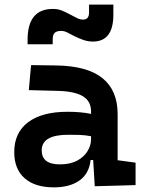

<svg xmlns="http://www.w3.org/2000/svg" viewBox="-20 -806 626 836"><path d="M392.6 4.9 385.7 -109.4H374.5Q368.2 -49.8 325.9 -20Q283.7 9.8 214.4 9.8Q132.3 9.8 87.2 -30Q42 -69.8 42 -143.6Q42 -228.5 102.5 -273.9Q163.1 -319.3 273.9 -319.3Q333 -319.3 376.5 -310.1V-320.3Q376.5 -365.7 340.8 -387Q305.2 -408.2 234.4 -410.2L105.5 -413.6L115.2 -522.5L224.6 -521Q360.4 -519 426.3 -465.6Q492.2 -412.1 492.2 -309.6V-108.4L570.3 -97.7V0ZM376.5 -212.9Q350.1 -217.8 326.4 -218.5Q302.7 -219.2 276.9 -219.2Q161.6 -219.2 161.6 -151.4Q161.6 -90.3 240.7 -90.3Q286.1 -90.3 316.2 -106.7Q346.2 -123 361.3 -148.2Q376.5 -173.3 376.5 -200.2ZM100.1 -613.3V-632.8Q100.1 -767.1 210 -767.1Q231.4 -767.1 247.8 -760.7Q264.2 -754.4 284.7 -743.2Q303.2 -733.4 315.9 -727.1Q328.6 -720.7 341.3 -720.7Q367.7 -720.7 367.7 -751V-786.1H473.6V-742.2Q473.6 -625 384.3 -625Q363.8 -625 343.8 -631.8Q323.7 -638.7 302.2 -649.4Q286.6 -657.7 273.2 -664.6Q259.8 -671.4 245.6 -671.4Q227.5 -671.4 218.5 -663.3Q209.5 -655.3 209.5 -635.3V-613.3Z"/></svg>

Font: CaskaydiaCove NFP SemiBold
Style: Regular
Weight: 600
Designer: Aaron Bell
Foundry: Saja Typeworks
Version: Version 2111.001; VTT 6.35;Nerd Fonts 3.1.1